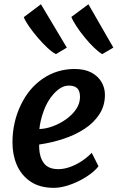

<svg xmlns="http://www.w3.org/2000/svg" viewBox="-20 -896 566 924"><path d="M239 8Q171 8 126.5 -22.5Q81.5 -53.5 60.5 -103.2Q39.5 -153 40 -212.5Q40.5 -309 80.5 -391.5Q119 -472 186.8 -518Q254.5 -564 339.5 -564Q387.5 -564 419.8 -546.8Q452 -529.5 468.5 -501.2Q485 -473 485 -440Q485 -387 458.2 -346Q431.5 -305 386.2 -275.5Q341 -246 284.5 -227.5Q228 -209 168.5 -200.5Q168.5 -197 168.5 -193Q168.5 -189 168.5 -185Q170 -139.5 191.2 -110.8Q212.5 -82 260.5 -82Q287 -82 315.2 -91.8Q343.5 -101.5 371 -119.2Q398.5 -137 421.5 -160.5L454 -96Q441 -78.5 416.8 -60Q392.5 -41.5 361.8 -26Q331 -10.5 299 -1.2Q267 8 239 8ZM169.5 -275Q201.5 -276 235.5 -288.8Q269.5 -301.5 299 -322.8Q328.5 -344 346.8 -371.2Q365 -398.5 365 -429Q365 -458.5 351.8 -471.2Q338.5 -484 312 -484Q291.5 -484 273.8 -473.8Q256 -463.5 239 -445Q208 -411 190.8 -363.5Q173.5 -316 169.5 -275ZM249.5 -635.5Q232.5 -643.5 209 -665.2Q185.5 -687 161.8 -714.8Q138 -742.5 119.5 -769.2Q101 -796 94.5 -813.5L177 -875.5L301.5 -667ZM472 -635.5Q455 -645 432.5 -666.8Q410 -688.5 387.5 -716Q365 -743.5 347.8 -769.8Q330.5 -796 323.5 -814.5L405.5 -875.5L525.5 -667Z"/></svg>

Font: Merriweather Sans Medium
Style: Italic
Weight: 500
Italic angle: -7.5°
Designer: Eben Sorkin
Foundry: Eben Sorkin
Version: Version 2.001